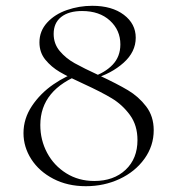

<svg xmlns="http://www.w3.org/2000/svg" viewBox="-20 -629 611 662"><path d="M395 -476Q395 -525 359 -558Q323 -591 263 -591Q217 -591 191 -570.5Q165 -550 165 -512Q165 -478 186 -453Q207 -428 237.5 -411Q268 -394 322 -369Q384 -340 421 -318Q458 -296 484 -262Q510 -228 510 -180Q510 -126 478 -81.5Q446 -37 392.5 -12Q339 13 276 13Q213 13 164 -12.5Q115 -38 88 -80Q61 -122 61 -170Q61 -220 90 -263.5Q119 -307 164 -338Q209 -369 258 -384L264 -375Q119 -321 119 -198Q119 -146 142.5 -102Q166 -58 208.5 -31.5Q251 -5 305 -5Q372 -5 413 -43.5Q454 -82 454 -146Q454 -197 428 -232.5Q402 -268 365.5 -290Q329 -312 268 -340Q215 -364 186 -381Q157 -398 136.5 -423Q116 -448 116 -483Q116 -522 142.5 -551Q169 -580 211 -594.5Q253 -609 298 -609Q366 -609 407 -578Q448 -547 448 -499Q448 -450 406 -412.5Q364 -375 302 -357L296 -363Q342 -378 368.5 -406Q395 -434 395 -476Z"/></svg>

Font: Cormorant Unicase Light
Style: Regular
Weight: 300
Designer: Christian Thalmann (Catharsis Fonts)
Foundry: Catharsis Fonts
Version: Version 4.000